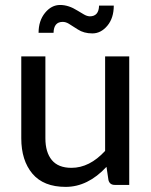

<svg xmlns="http://www.w3.org/2000/svg" viewBox="-20 -730 598 758"><path d="M64 -184.1V-507.3H159.2V-184.1Q159.2 -128.9 184.6 -98.1Q210 -67.4 262.2 -67.4Q333.5 -67.4 395 -134.3V-507.3H490.2V0H433.1Q413.1 0 408.2 -19L400.4 -71.3Q326.7 7.8 239.3 7.8Q151.9 7.8 107.9 -44.4Q64 -96.7 64 -184.1ZM334.5 -665.5Q370.1 -665.5 371.1 -708H429.2Q429.2 -658.7 403.8 -628.4Q378.4 -598.1 344.7 -598.1Q311 -598.1 287.1 -613.8Q262.7 -629.9 251 -636.7Q239.3 -643.6 227.5 -643.6Q192.4 -643.6 191.4 -600.6H132.3Q132.3 -647.9 157.7 -679.2Q183.1 -710.4 217.3 -710.4Q251 -710.4 286.1 -688Q299.8 -679.7 311.5 -672.9Q323.2 -666 334.5 -665.5Z"/></svg>

Font: Lato-Medium
Style: Regular
Weight: 500
Designer: Lukasz Dziedzic
Foundry: tyPoland Lukasz Dziedzic
Version: Version 2.006; 2014-01-15